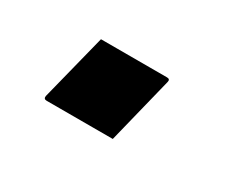

<svg xmlns="http://www.w3.org/2000/svg" viewBox="-45 -383 691 556"><g transform="rotate(30 300.0 -104.5)"><path d="M346 12H125Q114 12 116 1L172 -221H393Q404 -221 401 -210Z"/></g></svg>

Font: Recursive Mn Lnr St Blk
Style: Italic
Weight: 900
Italic angle: -15°
Monospace: yes
Version: Version 1.079;hotconv 1.0.112;makeotfexe 2.5.65598; ttfautoh